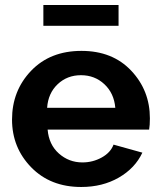

<svg xmlns="http://www.w3.org/2000/svg" viewBox="-20 -736 639 766"><path d="M304 10Q181 10 104.5 -68.5Q28 -147 28 -259Q28 -374 104 -453.5Q180 -533 305 -533Q429 -533 503.5 -454Q578 -375 578 -264Q578 -236 575 -219H170Q175 -159 215 -123.5Q255 -88 309 -88Q350 -88 385.5 -107.5Q421 -127 433 -159L548 -127Q519 -65 454 -27.5Q389 10 304 10ZM168 -306H440Q435 -364 396.5 -400Q358 -436 303 -436Q248 -436 210 -400Q172 -364 168 -306ZM453 -633H153V-716H453Z"/></svg>

Font: Raleway
Style: Bold
Weight: 700
Designer: Matt McInerney, Pablo Impallari, Rodrigo Fuenzalida
Foundry: Matt McInerney, Pablo Impallari, Rodrigo Fuenzalida
Version: Version 3.000